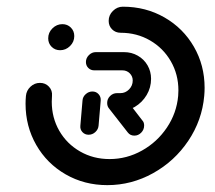

<svg xmlns="http://www.w3.org/2000/svg" viewBox="-20 -540 629 562"><path d="M239.3 -145.6Q228.5 -145.6 221.3 -153.3Q214.1 -161.1 215.2 -171.9L221.5 -245.6Q222.2 -256.7 230.9 -264.4Q239.6 -272.2 250.4 -272.2Q261.5 -272.2 268.5 -264.4Q275.6 -256.7 274.8 -245.6L268.5 -171.9Q267.4 -161.1 258.9 -153.3Q250.4 -145.6 239.3 -145.6ZM401.9 -172.6Q401.9 -160.4 393.3 -151.7Q384.8 -143 373.3 -143Q361.1 -143 354.1 -152.2L298.5 -223.3Q293.7 -229.3 293.7 -238.9Q293.7 -250.4 302.2 -258.9Q310.7 -267.4 322.6 -267.4Q335.2 -267.4 342.2 -258.1L397 -187Q401.9 -181.9 401.9 -172.6ZM121.1 -427.8Q121.1 -444.8 133.5 -457Q145.9 -469.3 162.6 -469.3Q177.4 -469.3 187.4 -459.3Q197.4 -449.3 197.4 -434.4Q197.4 -417.4 185 -405.2Q172.6 -393 155.9 -393Q141.1 -393 131.1 -403Q121.1 -413 121.1 -427.8ZM298.1 -478.9Q298.1 -495.9 310.6 -508.1Q323 -520.4 339.6 -520.4Q406.7 -520.4 461.5 -488.9Q516.3 -457.4 547.6 -403.1Q578.9 -348.9 578.9 -283Q578.9 -271.5 577.8 -259.3Q571.5 -188.1 531.3 -128.1Q491.1 -68.1 428.1 -33.1Q365.2 1.9 294.1 1.9Q227 1.9 172.2 -29.6Q117.4 -61.1 86.1 -115.7Q54.8 -170.4 54.8 -236.3Q54.8 -247.8 55.9 -259.3Q57.4 -275.2 69.3 -286.3Q81.1 -297.4 97 -297.4Q113 -297.4 123.3 -286.3Q133.7 -275.2 132.2 -259.3Q131.5 -248.1 131.5 -242.2Q131.5 -195.6 153.5 -157.2Q175.6 -118.9 214.3 -96.7Q253 -74.4 300.7 -74.4Q351.1 -74.4 395.6 -99.3Q440 -124.1 468.5 -166.5Q497 -208.9 501.5 -259.3Q502.2 -270.4 502.2 -275.6Q502.2 -322.2 480 -360.7Q457.8 -399.3 419.1 -421.7Q380.4 -444.1 333 -444.1Q318.1 -444.1 308.1 -454.1Q298.1 -464.1 298.1 -478.9ZM293.7 -238.5Q293.7 -250.4 302.2 -258.9Q310.7 -267.4 322.6 -267.4H332.6Q347 -267.4 357.8 -278.3Q368.5 -289.3 368.5 -304.4Q368.5 -316.7 359.8 -325.4Q351.1 -334.1 338.1 -334.1H255.9Q245.6 -334.1 238.5 -341.1Q231.5 -348.1 231.5 -358.5Q231.5 -370 240.2 -378.7Q248.9 -387.4 260.4 -387.4H343Q365.2 -387.4 383.3 -377Q401.5 -366.7 411.9 -348.7Q422.2 -330.7 422.2 -309.3Q422.2 -283.7 409.3 -261.9Q396.3 -240 374.4 -227Q352.6 -214.1 327.8 -214.1H318.1Q307.8 -214.1 300.7 -221.1Q293.7 -228.1 293.7 -238.5Z"/></svg>

Font: 26F Galaxy Sans
Style: Bold Italic
Weight: 700
Italic angle: -5°
Designer: C₂₉H₂₅N₃O₅
Version: Version 1.200